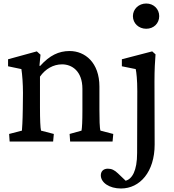

<svg xmlns="http://www.w3.org/2000/svg" viewBox="-20 -807 994 1095"><path d="M35 0H283L287 -43L214 -62C210 -78 208 -124 208 -194V-370C239 -414 284 -440 334 -440C389 -440 450 -403 450 -300V-177C450 -114 448 -80 445 -62L377 -43L380 0H622L626 -43L553 -62C548 -76 547 -128 547 -183V-313C547 -450 465 -516 377 -516C315 -516 263 -491 209 -431L205 -432L211 -495L190 -514L26 -469V-429L102 -413C107 -382 111 -328 111 -277L110 -186C109 -110 106 -76 105 -62L32 -43ZM555 193C555 234 603 268 670 268C778 268 862 173 862 17L861 -341C861 -413 864 -456 867 -497L848 -514L675 -469V-429L754 -413C758 -395 763 -352 763 -287L762 65C762 169 733 213 697 224L653 182C633 163 617 155 595 155C570 155 555 170 555 193ZM738 -715C738 -674 771 -643 814 -643C857 -643 888 -674 888 -715C888 -755 857 -787 814 -787C771 -787 738 -755 738 -715Z"/></svg>

Font: TPK Tissa Web Medium
Style: Regular
Weight: 500
Designer: Jacques Le Bailly, Suppakit Chalermlarp | Katatrad Co.,Ltd.
Foundry: Jacques Le Bailly, Cadson Demak Co.,Ltd.
Version: Version 5.000;Glyphs 3.1.2 (3151)